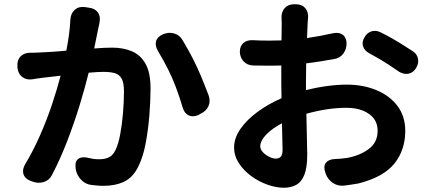

<svg xmlns="http://www.w3.org/2000/svg" viewBox="-20 -832 2040 903"><path d="M747 -671Q773 -682 799.5 -674.5Q826 -667 840 -641Q868 -594 888 -554.5Q908 -515 925 -474.5Q942 -434 961 -384Q971 -357 960.5 -333Q950 -309 923 -297L913 -291Q887 -280 867 -289.5Q847 -299 839 -327Q823 -380 807 -422.5Q791 -465 771 -505Q751 -545 723 -592Q708 -618 714 -638.5Q720 -659 747 -671ZM62 -520Q60 -549 76 -566Q92 -583 121 -584Q126 -584 138 -584Q150 -584 163 -585Q186 -586 220 -588Q254 -590 292 -594Q301 -641 305 -672.5Q309 -704 311 -740Q313 -769 331 -785.5Q349 -802 378 -799L397 -796Q426 -793 440 -774Q454 -755 448 -726Q447 -722 447.5 -723Q448 -724 444 -707L423 -604Q448 -606 469.5 -607Q491 -608 507 -608Q560 -608 601 -590.5Q642 -573 665 -531Q688 -489 688 -417Q688 -358 682.5 -289.5Q677 -221 665 -157.5Q653 -94 631 -50Q606 2 564.5 22Q523 42 467 42Q452 42 435.5 40.5Q419 39 411 38Q382 35 361.5 13.5Q341 -8 336 -37V-40Q331 -69 345.5 -82.5Q360 -96 388 -91Q406 -87 417 -85Q428 -83 448 -83Q473 -83 492 -92Q511 -101 523 -126Q537 -155 545.5 -201Q554 -247 558.5 -300.5Q563 -354 563 -403Q563 -443 552 -462.5Q541 -482 519.5 -488Q498 -494 466 -494Q454 -494 436 -493Q418 -492 397 -490Q380 -420 354.5 -337Q329 -254 296.5 -169.5Q264 -85 225 -10Q212 16 186 24Q160 32 133 22L122 18Q96 7 90 -13.5Q84 -34 98 -59Q137 -124 169 -197Q201 -270 225 -342Q249 -414 265 -476L179 -466Q168 -465 153 -462.5Q138 -460 132 -459Q104 -455 84.5 -470Q65 -485 62 -514Z M1694 -656Q1706 -678 1727 -684.5Q1748 -691 1770 -680Q1806 -662 1827.5 -649.5Q1849 -637 1869 -624.5Q1889 -612 1917 -594Q1940 -581 1945.5 -558Q1951 -535 1937 -512Q1923 -490 1902 -485.5Q1881 -481 1858 -494Q1828 -515 1808.5 -527.5Q1789 -540 1769 -552Q1749 -564 1716 -582Q1694 -594 1687.5 -614Q1681 -634 1694 -656ZM1306 -252Q1260 -228 1232 -199Q1204 -170 1204 -144Q1204 -129 1217 -115.5Q1230 -102 1247 -94Q1264 -86 1277 -86Q1291 -86 1300 -94.5Q1309 -103 1309 -128ZM1108 -588Q1108 -615 1124.5 -629.5Q1141 -644 1168 -643Q1191 -642 1205 -641.5Q1219 -641 1246 -641L1304 -642L1305 -724Q1305 -734 1304.5 -739Q1304 -744 1304 -747Q1303 -776 1319 -794Q1335 -812 1364 -812H1371Q1400 -812 1415.5 -794Q1431 -776 1429 -748Q1428 -744 1428 -738.5Q1428 -733 1427 -725L1424 -653Q1486 -662 1548 -676Q1575 -681 1592 -668.5Q1609 -656 1610 -628Q1610 -600 1594 -579Q1578 -558 1550 -554Q1485 -542 1420 -534L1419 -445V-408Q1470 -421 1519.5 -427.5Q1569 -434 1611 -434Q1688 -434 1750.5 -408Q1813 -382 1849.5 -333.5Q1886 -285 1886 -216Q1886 -127 1835 -63Q1784 1 1665 31Q1649 34 1627.5 37Q1606 40 1598 41Q1570 44 1546.5 29Q1523 14 1512 -14L1510 -21Q1500 -49 1512 -65.5Q1524 -82 1553 -84Q1561 -84 1580 -85.5Q1599 -87 1611 -89Q1672 -100 1714 -131Q1756 -162 1756 -217Q1756 -268 1715 -296.5Q1674 -325 1609 -325Q1562 -325 1514.5 -317.5Q1467 -310 1421 -297L1425 -106Q1425 -44 1411.5 -10Q1398 24 1373 37.5Q1348 51 1315 51Q1279 51 1238 36.5Q1197 22 1161.5 -4Q1126 -30 1103.5 -64.5Q1081 -99 1081 -139Q1081 -183 1111 -226Q1141 -269 1191.5 -306Q1242 -343 1304 -370L1303 -441V-524L1250 -523Q1231 -523 1205 -523.5Q1179 -524 1171 -524Q1143 -525 1126 -543Q1109 -561 1108 -588Z"/></svg>

Font: Chiron GoRound TC
Style: Bold
Weight: 700
Designer: Ryoko NISHIZUKA 西塚涼子 (kana, bopomofo & ideographs); Paul D. Hunt (Latin, Greek & Cyrillic); Sandoll Communications 산돌커뮤니
Foundry: Adobe
Version: Version 1.000;hotconv 1.1.1;makeotfexe 2.6.0